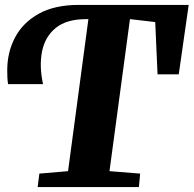

<svg xmlns="http://www.w3.org/2000/svg" viewBox="-20 -763 790 783"><path d="M133.5 0 140.5 -55 257.5 -65 340.5 -685H331.5Q251.5 -685 207.5 -649.2Q163.5 -613.5 151.5 -553.2Q139.5 -493 155.5 -420H13Q11 -431 10.2 -445.2Q9.5 -459.5 9.5 -476Q9.5 -550 41.5 -610.5Q73.5 -671 138.2 -707Q203 -743 301 -743H749.5L709 -460H622.5L613 -673L510 -685L426.5 -65L551.5 -55L546.5 0Z"/></svg>

Font: Merriweather 20pt Black
Style: Italic
Weight: 900
Italic angle: -7.8°
Version: Version 2.101